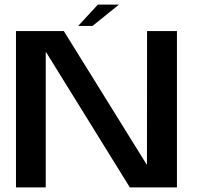

<svg xmlns="http://www.w3.org/2000/svg" viewBox="-20 -809 862 829"><path d="M49 0H177.5V-583H179.5L540.5 0H744V-675H615L614.5 -99H613L255.5 -675H49ZM317.5 -697H379.5L493.5 -789H402.5Z"/></svg>

Font: Anybody SemiExpanded Medium
Style: Regular
Weight: 500
Width: 6
Version: Version 1.113;gftools[0.9.25]